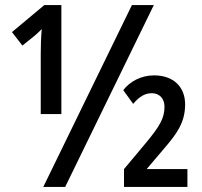

<svg xmlns="http://www.w3.org/2000/svg" viewBox="-20 -734 795 754"><path d="M150 0H236L584 -714H498ZM140 -286H221V-714H154L27 -608L68 -555L120 -597C126 -602 134 -610 144 -620C141 -586 140 -555 140 -523ZM467 0H716V-70H556L623 -149C673 -207 707 -252 707 -324C707 -392 662 -438 585 -438C534 -438 490 -414 464 -380L503 -326C527 -355 550 -368 576 -368C607 -368 626 -346 626 -315C626 -269 606 -237 554 -174L467 -70Z"/></svg>

Font: Noto Sans Display Condensed Medium
Style: Regular
Weight: 500
Width: 3
Designer: Monotype Design Team
Foundry: Monotype Imaging Inc.
Version: Version 1.900